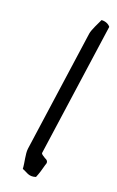

<svg xmlns="http://www.w3.org/2000/svg" viewBox="-106 -676 457 752"><g transform="rotate(15 122.5 -300.0)"><path d="M61 -70C56 -47 63 -16 62 12C80 19 90 36 120 29C129 12 136 -6 143 -26C152 -41 142 -48 134 -52C131 -56 117 -62 119 -69L245 -613C239 -623 225 -631 209 -631C200 -615 180 -584 176 -567Z"/></g></svg>

Font: Comica
Style: RgIta
Weight: 400
Designer: Jasper
Foundry: KineticPlasma Fonts/Cannot Into Space Fonts
Version: Version 0.89